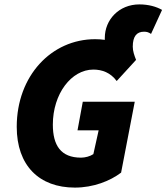

<svg xmlns="http://www.w3.org/2000/svg" viewBox="-20 -840 756 872"><path d="M320 12C404 12 480 -18 530 -56L592 -378H356L332 -248H428L404 -140C389 -130 367 -124 348 -124C256 -124 220 -180 220 -274C220 -414 304 -524 404 -524C444 -524 482 -510 510 -472L598 -568C590 -588 583 -608 583 -628C583 -675 601 -696 634 -696C646 -696 654 -694 666 -686L716 -795C690 -810 654 -820 613 -820C520 -820 456 -750 456 -668C456 -665 456 -662 456 -659C442 -661 427 -662 412 -662C214 -662 56 -496 56 -264C56 -88 158 12 320 12Z"/></svg>

Font: Source Sans Pro Black
Style: Italic
Weight: 900
Italic angle: -11°
Designer: Paul D. Hunt
Foundry: Adobe Systems Incorporated
Version: Version 3.006;hotconv 1.0.111;makeotfexe 2.5.65597